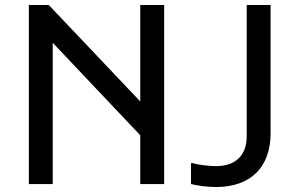

<svg xmlns="http://www.w3.org/2000/svg" viewBox="-20 -740 1188 772"><path d="M544 -332 176 -720H96V0H192V-568L544 -196V0H640V-720H544ZM972 -720V-192C972 -116 928 -72 848 -72C820 -72 772 -78 756 -84H748V0C772 6 812 12 848 12C992 12 1068 -72 1068 -204V-720Z"/></svg>

Font: Kufam Arabic Latin Roman Normal
Style: Regular
Weight: 400
Designer: Wael Morcos & Artur Schmal
Version: Version 1.200;PS 001.200;hotconv 1.0.88;makeotf.lib2.5.64775